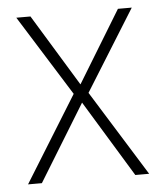

<svg xmlns="http://www.w3.org/2000/svg" viewBox="-44 -619 517 608"><g transform="rotate(-5 214.5 -315.5)"><path d="M190 -324 21 -51H65L214 -294L362 -51H406L237 -323L397 -580H353L214 -352L75 -580H30Z"/></g></svg>

Font: Noto Sans Tamil UI SemiCondensed ExtraLight
Style: Regular
Weight: 200
Width: 4
Designer: Jelle Bosma - Monotype Design Team
Foundry: Monotype Imaging Inc.
Version: Version 2.004